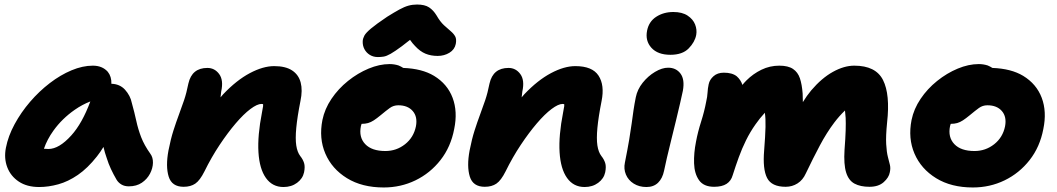

<svg xmlns="http://www.w3.org/2000/svg" viewBox="-20 -816 4667 848"><path d="M153 10Q99 10 63 -14Q27 -38 12 -77.5Q-3 -117 6 -163Q16 -215 44.5 -267.5Q73 -320 113 -366.5Q153 -413 200 -449Q247 -485 296 -505.5Q345 -526 390 -526Q432 -526 456 -499Q473 -478 472 -446Q509 -445 532 -420Q556 -393 562 -362Q574 -319 582 -282Q590 -245 603.5 -210Q617 -175 644 -137Q656 -121 655.5 -97Q655 -73 642.5 -49Q630 -25 606.5 -9Q583 7 549 7Q530 7 516.5 -1Q503 -9 495 -22Q481 -46 470 -69.5Q459 -93 451 -119Q443 -141 437 -167Q423 -144 408 -125Q367 -73 324 -43.5Q281 -14 237.5 -2Q194 10 153 10ZM379 -368Q343 -354 310 -331Q254 -292 216 -239Q188 -200 174 -159Q183 -158 194 -158Q241 -158 295 -218Q343 -271 379 -368Z M1232 10Q1183 10 1154.5 -30Q1126 -70 1121.5 -143.5Q1117 -217 1137 -319Q1140 -335 1142 -347Q1142 -352 1142 -356Q1139 -357 1135 -357Q1116 -357 1086 -334.5Q1056 -312 1021 -271Q986 -230 950 -176Q914 -122 883 -59Q863 -19 842.5 -5Q822 9 791 9Q739 9 725 -36Q711 -81 724 -151Q734 -202 746 -239.5Q758 -277 770 -309Q782 -341 793 -373.5Q804 -406 812 -447Q820 -482 841 -499Q862 -516 896 -516Q928 -516 948 -489Q968 -462 957 -412Q956 -398 954 -386Q960 -393 966 -400Q1025 -462 1083.5 -493Q1142 -524 1191 -524Q1241 -524 1270 -505Q1299 -486 1308 -451.5Q1317 -417 1307 -370Q1293 -299 1288.5 -251Q1284 -203 1288.5 -173.5Q1293 -144 1306 -127Q1318 -112 1323 -96Q1328 -80 1323 -55Q1317 -27 1292 -8.5Q1267 10 1232 10Z M1675 12Q1579 12 1512.5 -29Q1446 -70 1417 -137.5Q1388 -205 1404 -286Q1414 -335 1444 -379.5Q1474 -424 1517 -458.5Q1560 -493 1608 -513Q1656 -533 1701 -533Q1721 -533 1740 -527Q1752 -522 1761 -516Q1844 -513 1897 -481Q1956 -445 1979 -384Q2002 -323 1986 -246Q1971 -167 1925.5 -109Q1880 -51 1815 -19.5Q1750 12 1675 12ZM1577 -269Q1575 -264 1574 -259Q1564 -210 1593 -179.5Q1622 -149 1682 -149Q1731 -149 1769 -179Q1807 -209 1817 -258Q1825 -300 1803 -325.5Q1781 -351 1739 -351Q1718 -351 1701.5 -339Q1685 -327 1661 -307Q1644 -293 1631 -284.5Q1618 -276 1605.5 -272.5Q1593 -269 1577 -269Q1577 -269 1577 -269ZM1649 -564Q1629 -564 1613.5 -573.5Q1598 -583 1589.5 -599Q1581 -615 1582 -635Q1583 -647 1589.5 -659Q1596 -671 1618.5 -690Q1641 -709 1690 -742Q1722 -762 1744 -774Q1766 -786 1784 -791Q1802 -796 1822 -796Q1856 -796 1875 -783.5Q1894 -771 1908 -748Q1924 -720 1941 -704.5Q1958 -689 1971 -678Q1984 -667 1990.5 -655Q1997 -643 1993 -622Q1988 -597 1965 -583Q1942 -569 1913 -569Q1883 -569 1859 -579Q1835 -589 1813 -613Q1802 -624 1791 -640Q1770 -623 1755 -612Q1724 -589 1705.5 -578.5Q1687 -568 1674.5 -566Q1662 -564 1649 -564Z M2562 10Q2513 10 2484.5 -30Q2456 -70 2451.5 -143.5Q2447 -217 2467 -319Q2470 -335 2472 -347Q2472 -352 2472 -356Q2469 -357 2465 -357Q2446 -357 2416 -334.5Q2386 -312 2351 -271Q2316 -230 2280 -176Q2244 -122 2213 -59Q2193 -19 2172.5 -5Q2152 9 2121 9Q2069 9 2055 -36Q2041 -81 2054 -151Q2064 -202 2076 -239.5Q2088 -277 2100 -309Q2112 -341 2123 -373.5Q2134 -406 2142 -447Q2150 -482 2171 -499Q2192 -516 2226 -516Q2258 -516 2278 -489Q2298 -462 2287 -412Q2286 -398 2284 -386Q2290 -393 2296 -400Q2355 -462 2413.5 -493Q2472 -524 2521 -524Q2596 -524 2623.5 -482Q2651 -440 2637 -370Q2623 -299 2618.5 -251Q2614 -203 2618.5 -173.5Q2623 -144 2636 -127Q2648 -112 2653 -96Q2658 -80 2653 -55Q2647 -27 2622 -8.5Q2597 10 2562 10Z M2835 10Q2803 10 2779 -5Q2755 -20 2744.5 -45Q2734 -70 2740 -98Q2752 -158 2759 -199.5Q2766 -241 2770 -271.5Q2774 -302 2778 -329Q2782 -356 2788 -386Q2795 -421 2818.5 -450.5Q2842 -480 2873 -498.5Q2904 -517 2931 -517Q2966 -517 2985.5 -491Q3005 -465 2996 -415Q2992 -396 2984 -361Q2976 -326 2965.5 -283Q2955 -240 2944.5 -197.5Q2934 -155 2925.5 -119Q2917 -83 2913 -62Q2906 -28 2886.5 -9Q2867 10 2835 10ZM2941 -574Q2885 -574 2857 -605Q2829 -636 2838 -681Q2846 -721 2878.5 -742Q2911 -763 2954 -763Q2993 -763 3017 -747Q3041 -731 3050 -708Q3059 -685 3055 -662Q3049 -630 3021.5 -602Q2994 -574 2941 -574Z M3134 9Q3088 9 3067.5 -20Q3047 -49 3045.5 -94.5Q3044 -140 3054 -190Q3062 -233 3076.5 -278.5Q3091 -324 3099 -367Q3104 -388 3105 -407Q3106 -426 3110 -444Q3114 -464 3131.5 -479.5Q3149 -495 3177 -495Q3214 -495 3234 -479Q3252 -463 3259 -441Q3267 -451 3277 -461Q3306 -490 3343 -508Q3380 -526 3422 -526Q3461 -526 3482.5 -511.5Q3504 -497 3513 -470Q3522 -443 3525 -403Q3526 -384 3526 -365Q3543 -393 3563 -417Q3609 -471 3658.5 -498.5Q3708 -526 3753 -526Q3848 -526 3880 -462.5Q3912 -399 3898 -275Q3892 -215 3894 -179.5Q3896 -144 3901.5 -123Q3907 -102 3910.5 -87.5Q3914 -73 3910 -55Q3906 -32 3883 -11.5Q3860 9 3820 9Q3780 9 3754 -5Q3728 -19 3717 -54.5Q3706 -90 3710 -154Q3714 -206 3715 -239.5Q3716 -273 3715 -295Q3714 -313 3712 -328Q3687 -304 3665 -275Q3631 -230 3601 -173.5Q3571 -117 3539 -50Q3526 -21 3502.5 -6Q3479 9 3450 9Q3388 9 3368 -30Q3348 -69 3355 -152Q3360 -215 3361 -255Q3362 -293 3358 -318Q3335 -293 3317 -267Q3293 -233 3275 -196.5Q3257 -160 3243 -121.5Q3229 -83 3216 -42Q3209 -17 3189 -4Q3169 9 3134 9Z M4277 12Q4181 12 4114.5 -29Q4048 -70 4019 -137.5Q3990 -205 4006 -286Q4016 -335 4046 -379.5Q4076 -424 4119 -458.5Q4162 -493 4210 -513Q4258 -533 4303 -533Q4323 -533 4342 -527Q4354 -522 4363 -516Q4446 -513 4499 -481Q4558 -445 4581 -384Q4604 -323 4588 -246Q4573 -167 4527.5 -109Q4482 -51 4417 -19.5Q4352 12 4277 12ZM4179 -269Q4177 -264 4176 -259Q4166 -210 4195 -179.5Q4224 -149 4284 -149Q4333 -149 4371 -179Q4409 -209 4419 -258Q4427 -300 4405 -325.5Q4383 -351 4341 -351Q4320 -351 4303.5 -339Q4287 -327 4263 -307Q4246 -293 4233 -284.5Q4220 -276 4207.5 -272.5Q4195 -269 4179 -269Q4179 -269 4179 -269Z"/></svg>

Font: Shantell Sans Light ExtraBold
Style: Italic
Weight: 800
Italic angle: -11°
Version: Version 1.008;[ac192a2d6]